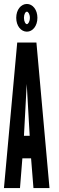

<svg xmlns="http://www.w3.org/2000/svg" viewBox="-23 -950 297 970"><path d="M59 -860C59 -819 83 -790 113 -790C142 -790 166 -819 166 -860C166 -901 142 -930 113 -930C83 -930 59 -901 59 -860ZM98 -860C98 -879 106 -891 113 -891C119 -891 128 -879 128 -860C128 -841 119 -828 113 -828C106 -828 98 -841 98 -860ZM78 0 90 -150H134L146 0H227L161 -735H64L-3 0ZM127 -264H98L112 -526Z"/></svg>

Font: League Gothic Condensed
Style: Regular
Weight: 400
Width: 3
Designer: Tyler Finck
Foundry: The League of Moveable Type
Version: Version 1.001;PS 001.001;hotconv 1.0.56;makeotf.lib2.0.21325